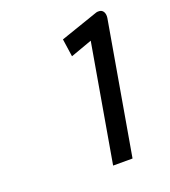

<svg xmlns="http://www.w3.org/2000/svg" viewBox="-115 -677 681 771"><g transform="rotate(-20 225.5 -291.0)"><path d="M324 -492 237 10H320L418 -555C421 -575 413 -593 393 -592C389 -592 385 -592 381 -590L221 -535L232 -459Z"/></g></svg>

Font: Charger Monospace
Style: Regular
Weight: 400
Designer: Jasper
Foundry: Cannot Into Space Fonts
Version: Version 0.980